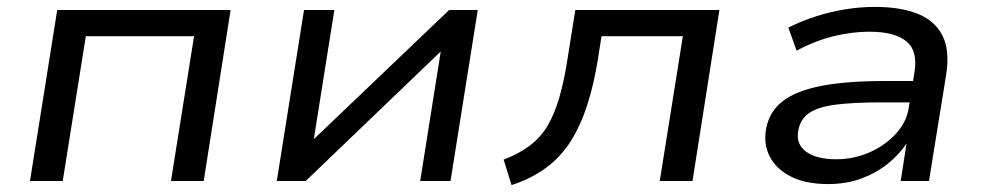

<svg xmlns="http://www.w3.org/2000/svg" viewBox="-20 -525 2859 557"><path d="M67 0 146 -496H649L571 0H476L543 -420H229L162 0Z M783 0 862 -496H950L890 -119H888L1283 -496H1366L1287 0H1199L1259 -378H1261L867 0Z M1464 12 1441 -62Q1486 -79 1517.5 -103Q1549 -127 1569 -161Q1589 -195 1603 -243.5Q1617 -292 1627 -358L1649 -496H2067L1989 0H1894L1961 -420H1725L1715 -356Q1703 -280 1683.5 -220Q1664 -160 1635.5 -115Q1607 -70 1564.5 -38.5Q1522 -7 1464 12Z M2382 9Q2318 9 2275 -12.5Q2232 -34 2213 -71Q2194 -108 2203 -154Q2213 -203 2252 -232.5Q2291 -262 2363.5 -276Q2436 -290 2548 -290H2646L2637 -228H2538Q2456 -228 2405 -221.5Q2354 -215 2328 -197.5Q2302 -180 2296 -147Q2288 -108 2318 -85.5Q2348 -63 2406 -63Q2457 -63 2502.5 -83Q2548 -103 2579 -137Q2610 -171 2616 -211L2633 -316Q2643 -378 2609 -405.5Q2575 -433 2502 -433Q2452 -433 2398.5 -420Q2345 -407 2291 -378L2267 -445Q2305 -464 2347 -477.5Q2389 -491 2432.5 -498Q2476 -505 2518 -505Q2591 -505 2641 -485.5Q2691 -466 2713.5 -423Q2736 -380 2725 -309L2675 0H2593L2610 -109Q2589 -77 2555.5 -50Q2522 -23 2478.5 -7Q2435 9 2382 9Z"/></svg>

Font: Nunito Sans 7pt SemiExpanded
Style: Italic
Weight: 400
Width: 6
Italic angle: -9°
Designer: Vernon Adams
Foundry: Vernon Adams
Version: Version 3.101;gftools[0.9.27]